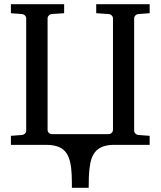

<svg xmlns="http://www.w3.org/2000/svg" viewBox="-20 -691 766 916"><path d="M498 -51H228C215 -51 207 -61 207 -72V-603C207 -614 216 -623 228 -624L286 -628V-671H32V-628L84 -624C96 -623 105 -614 105 -603V-68C105 -57 96 -48 84 -47L32 -43V0H199C226 0 248 4 265 12C322 39 323 118 323 205H403C403 170 404 139 407 113C415 39 444 0 526 0H694V-43L641 -47C629 -48 620 -57 620 -68V-603C620 -614 629 -623 641 -624L694 -628V-671H439V-628L498 -624C510 -623 519 -614 519 -603V-72C519 -61 510 -51 498 -51Z"/></svg>

Font: Veleka
Style: Regular
Weight: 400
Designer: Stefan Peev, Context Ltd, 2016; SIL International, 1997-2014.
Foundry: Stefan Peev, Context Ltd, 2016
Version: Version 1.000